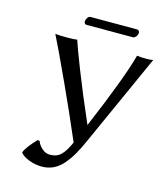

<svg xmlns="http://www.w3.org/2000/svg" viewBox="-118 -866 836 976"><g transform="rotate(15 300.5 -377.5)"><path d="M139.2 -103 149.9 -101.1Q157.7 -79.1 176.8 -63Q195.8 -46.9 217.8 -46.9Q253.9 -46.9 276.1 -68.8Q298.3 -90.8 318.8 -138.2Q260.3 -275.4 191.4 -425Q122.6 -574.7 85.9 -647.9Q103 -645 146 -645Q184.1 -645 201.2 -647.9Q210.4 -617.2 254.2 -505.1Q297.9 -393.1 363.8 -242.2Q483.9 -525.9 516.1 -647.9Q528.3 -645 565.9 -645Q588.9 -645 601.1 -647.9L381.8 -161.1Q362.3 -117.2 344.5 -86.7Q326.7 -56.2 304 -30Q281.2 -3.9 253.9 9Q226.6 22 193.8 22Q158.7 22 126.7 9.8Q94.7 -2.4 80.1 -20V-23.9Q89.4 -50.8 139.2 -103ZM471.2 -732.9H227.1Q214.8 -732.9 214.8 -748Q214.8 -757.8 221.4 -767.3Q228 -776.9 236.8 -776.9H481Q487.8 -776.9 491.5 -772.5Q495.1 -768.1 495.1 -763.2Q495.1 -753.4 487.8 -743.2Q480.5 -732.9 471.2 -732.9Z"/></g></svg>

Font: Linear Smooth
Style: Regular
Weight: 400
Designer: Philipp H. Poll, Flanker
Foundry: Philipp H. Poll, reworked by Flanker
Version: Version 1.061 | FøM Fix